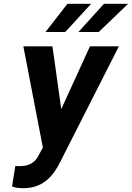

<svg xmlns="http://www.w3.org/2000/svg" viewBox="-20 -770 689 1003"><path d="M102 -528 204 1 182 41C163 80 132 98 80 98C73 98 67 97 60 97L43 204C60 211 79 213 103 213C203 213 257 151 293 79L601 -528H450L300 -200L254 -528ZM218 -603H321L456 -750H332ZM390 -603H496L649 -750H523Z"/></svg>

Font: Asimov Pro
Style: BdObl
Weight: 700
Designer: Google
Version: Version 2.000980; 2014